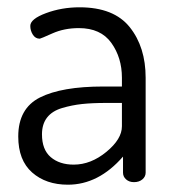

<svg xmlns="http://www.w3.org/2000/svg" viewBox="-20 -499 478 526"><path d="M198 -479Q292 -479 335.5 -424.5Q379 -370 379 -286V-26Q379 -15 370 -7.5Q361 0 347 0Q334 0 325.5 -7.5Q317 -15 317 -26V-70Q250 7 166 7Q106 7 68 -26.5Q30 -60 30 -125Q30 -202 89.5 -232Q149 -262 263 -262H314V-286Q314 -341 285 -381.5Q256 -422 196 -422Q156 -422 123.5 -407.5Q91 -393 89 -393Q77 -393 70 -404Q63 -415 63 -428Q63 -447 106 -463Q149 -479 198 -479ZM314 -153V-217H272Q232 -217 204.5 -214Q177 -211 150 -203Q123 -195 109 -177Q95 -159 95 -131Q95 -89 119 -68.5Q143 -48 182 -48Q229 -48 271.5 -83Q314 -118 314 -153Z"/></svg>

Font: Dosis
Style: Regular
Weight: 400
Designer: Edgar Tolentino, Pablo Impallari, Igino Marini
Foundry: Edgar Tolentino, Pablo Impallari, Igino Marini
Version: Version 1.007